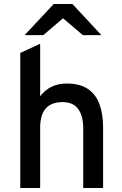

<svg xmlns="http://www.w3.org/2000/svg" viewBox="-20 -941 612 961"><path d="M81.5 0V-676L181 -722V-459Q205 -491 238.5 -507Q272 -523 314.5 -523Q378.5 -523 418.8 -496.5Q459 -470 477.5 -420.5Q496 -371 496 -302V0H396.5V-299.5Q396.5 -360.5 371.5 -395.2Q346.5 -430 293 -430Q237 -430 209 -398Q181 -366 181 -301.5V0ZM103 -765 249 -921H342.5L487.5 -765H395L295.5 -849.5L196.5 -765Z"/></svg>

Font: Overpass Medium
Style: Regular
Weight: 500
Designer: Delve Withrington, Dave Bailey, Thomas Jockin
Foundry: Delve Fonts LLC
Version: Version 4.000